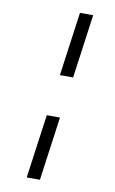

<svg xmlns="http://www.w3.org/2000/svg" viewBox="-90 -800 540 901"><g transform="rotate(10 180.0 -350.0)"><path d="M279 -752 237 -448H174L216 -752ZM209 -252 167 52H104L146 -252Z"/></g></svg>

Font: Pathway Extreme Condensed Thin
Style: Italic
Weight: 250
Width: 3
Italic angle: -8°
Version: Version 1.001;gftools[0.9.26]